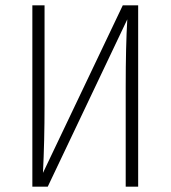

<svg xmlns="http://www.w3.org/2000/svg" viewBox="-20 -704 643 724"><path d="M501 0H454V-375Q454 -532 460 -631L160 0H102V-684H148V-307Q148 -172 142 -52L443 -684H501Z"/></svg>

Font: Fira Sans Condensed ExtraLight
Style: Regular
Weight: 275
Width: 3
Designer: Carrois Corporate & Edenspiekermann AG
Foundry: Carrois Corporate GbR & Edenspiekermann AG
Version: Version 4.203